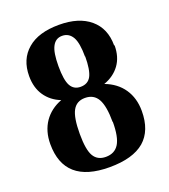

<svg xmlns="http://www.w3.org/2000/svg" viewBox="-126 -755 752 856"><g transform="rotate(-20 250.0 -327.0)"><path d="M452 -494 454 -493Q454 -438 427 -401Q400 -364 352 -347Q408 -326 438 -282Q468 -238 468 -177Q468 -84 414 -37Q359 10 248 10Q34 10 34 -177Q34 -238 64 -282Q94 -325 147 -345Q101 -363 75 -401Q49 -439 49 -494Q49 -574 102 -619Q154 -664 252 -664Q346 -664 399 -619Q452 -574 452 -494ZM330 -176 329 -175Q329 -250 310 -284Q291 -318 249 -318Q209 -318 191 -285Q173 -252 173 -175Q173 -99 191 -69Q209 -39 248 -39Q290 -39 310 -71Q330 -103 330 -176ZM314 -492 313 -491Q313 -556 297 -584Q280 -613 248 -613Q217 -613 202 -584Q187 -556 187 -491Q187 -425 202 -398Q217 -371 249 -371Q284 -371 299 -399Q314 -428 314 -492Z"/></g></svg>

Font: Libra Serif Modern
Style: Bold
Weight: 700
Designer: Stefan Peev, Context Ltd
Foundry: Ascender Corporation
Version: Version 1.000